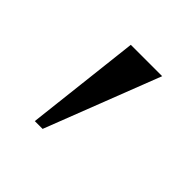

<svg xmlns="http://www.w3.org/2000/svg" viewBox="-91 -907 461 461"><g transform="rotate(45 140.0 -676.0)"><path d="M218 -822 104.5 -529.5H78L111.5 -822Z"/></g></svg>

Font: Merriweather 144pt SemiBold
Style: Regular
Weight: 600
Version: Version 2.100